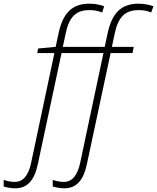

<svg xmlns="http://www.w3.org/2000/svg" viewBox="-148 -785 855 1045"><path d="M-66 240C-1 240 39 199 58 108L187 -496H415L288 103C273 171 244 205 199 205C181 205 158 201 139 194V230C153 235 181 240 201 240C266 240 306 199 325 108L454 -496H573L580 -530H461L476 -601C495 -692 532 -730 607 -730C631 -730 655 -726 675 -717L687 -751C667 -758 638 -765 607 -765C508 -765 461 -710 438 -605L422 -530H194L209 -601C228 -692 264 -730 339 -730C364 -730 387 -726 408 -717L419 -751C399 -758 371 -765 339 -765C241 -765 194 -710 171 -605L155 -530L59 -521L55 -496H148L21 103C6 172 -23 205 -68 205C-87 205 -109 201 -128 194V230C-114 235 -86 240 -66 240Z"/></svg>

Font: Noto Sans ExtraLight
Style: Italic
Weight: 200
Italic angle: -12°
Designer: Monotype Design Team
Foundry: Monotype Imaging Inc.
Version: Version 2.013